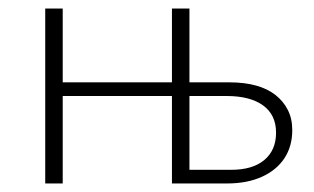

<svg xmlns="http://www.w3.org/2000/svg" viewBox="-20 -430 736 450"><path d="M383 0V-410H424V-32H522Q572 -32 599.5 -55Q627 -78 627 -119Q627 -161 596.5 -183Q566 -205 511 -205H411V-237H518Q553 -237 580 -229.5Q607 -222 625.5 -207.5Q644 -193 654.5 -172.5Q665 -152 665 -125Q665 -87 646.5 -59Q628 -31 593.5 -15.5Q559 0 512 0ZM86 0V-410H127V0ZM105 -205V-237H404V-205Z"/></svg>

Font: Ysabeau ExtraLight
Style: Regular
Weight: 250
Designer: Christian Thalmann (Catharsis Fonts)
Version: Version 2.002